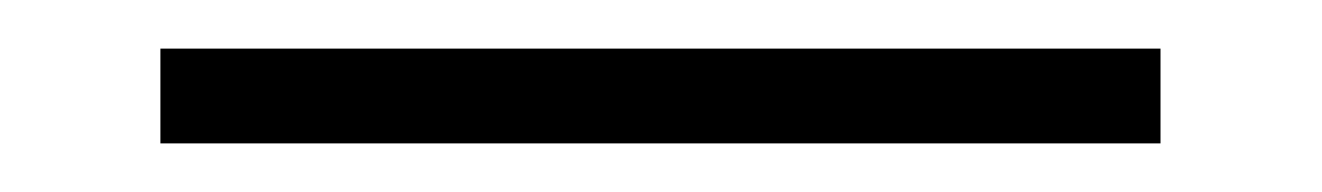

<svg xmlns="http://www.w3.org/2000/svg" viewBox="-20 -20 544 79"><path d="M46 39V0H457.5V39Z"/></svg>

Font: Encode Sans Semi Condensed ExtraLight
Style: Regular
Weight: 200
Width: 4
Designer: Multiple Designers
Foundry: Impallari Type
Version: Version 3.000; ttfautohint (v1.8.3) -l 8 -r 50 -G 200 -x 14 